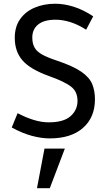

<svg xmlns="http://www.w3.org/2000/svg" viewBox="-20 -724 575 1022"><path d="M244.6 12.7Q200.2 12.7 149.4 -1Q98.6 -14.6 42.5 -45.4L73.7 -121.6Q166.5 -72.8 238.8 -72.8Q318.8 -72.8 355.7 -105.7Q392.6 -138.7 392.6 -187Q392.6 -236.3 358.2 -262.9Q323.7 -289.6 244.1 -317.9Q140.6 -355 99.6 -402.6Q58.6 -450.2 58.6 -522.5Q58.6 -582 87.2 -622.3Q115.7 -662.6 164.6 -683.3Q213.4 -704.1 273.9 -704.1Q321.3 -704.1 372.1 -688.2Q422.9 -672.4 476.1 -637.2L438.5 -565.9Q394 -594.2 353.3 -606.7Q312.5 -619.1 275.9 -619.1Q215.3 -619.1 183.6 -594Q151.9 -568.8 151.9 -524.4Q151.9 -491.7 164.3 -470.2Q176.8 -448.7 205.8 -432.9Q234.9 -417 284.2 -400.9Q371.1 -371.6 414.1 -341.3Q457 -311 471.2 -275.6Q485.4 -240.2 485.4 -195.8Q485.4 -99.1 421.9 -43.2Q358.4 12.7 244.6 12.7ZM176.8 277.8 216.8 66.9H325.2L245.1 277.8Z"/></svg>

Font: Shanti
Style: Regular
Weight: 400
Designer: Vernon Adams
Foundry: Vernon Adams
Version: Version 1.100; ttfautohint (v1.8.4)